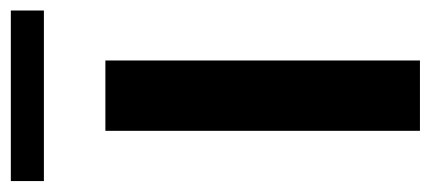

<svg xmlns="http://www.w3.org/2000/svg" viewBox="-244 -538 807 360"><g transform="rotate(-90 160.0 -358.5)"><path d="M0 -742.2H319.8V-680.2H0ZM94.2 -564.9H226.1V24.9H94.2Z"/></g></svg>

Font: FORM UDPGothic
Style: Bold
Weight: 700
Foundry: Pronama LLC
Version: Version 1.051